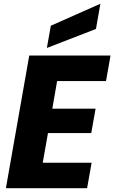

<svg xmlns="http://www.w3.org/2000/svg" viewBox="-20 -996 605 1016"><path d="M564.9 -702.1 541 -566.9H282.2L256.8 -420.9H485.8L462.9 -292H233.9L206.1 -134.8H464.8L440.9 0H11.2L134.8 -702.1ZM249 -859.9 511.2 -976.1 487.8 -842.8 228 -742.2Z"/></svg>

Font: Poppins
Style: Bold Italic
Weight: 700
Italic angle: -10°
Designer: Ninad Kale (Devanagari), Jonny Pinhorn (Latin)
Foundry: Indian Type Foundry
Version: Version 3.200;PS 1.000;hotconv 16.6.54;makeotf.lib2.5.65590